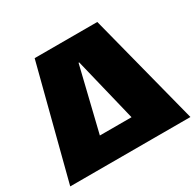

<svg xmlns="http://www.w3.org/2000/svg" viewBox="-151 -871 1066 1043"><g transform="rotate(-30 382.0 -350.0)"><path d="M186 -700H579L759 0H520L384 -559H380L244 0H5ZM243 -159H521V0H243Z"/></g></svg>

Font: Pathway Extreme SemiCondensed Black
Style: Regular
Weight: 900
Width: 4
Version: Version 1.001;gftools[0.9.26]